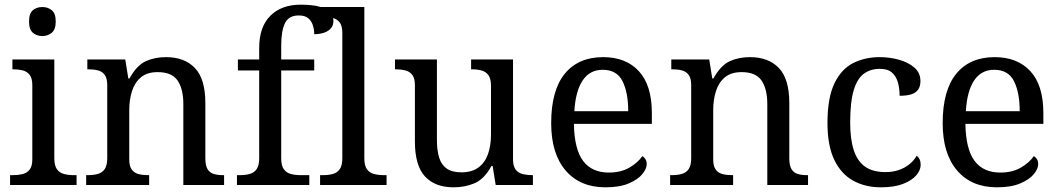

<svg xmlns="http://www.w3.org/2000/svg" viewBox="-20 -790 4526 820"><path d="M23 0V-42H36Q58 -42 76.5 -46.5Q95 -51 106.5 -65.5Q118 -80 118 -109V-426Q118 -456 106.5 -470.5Q95 -485 76.5 -489.5Q58 -494 36 -494H33V-536H212V-114Q212 -83 223 -67.5Q234 -52 253 -47Q272 -42 294 -42H307V0ZM161 -636Q137 -636 120.5 -650Q104 -664 104 -698Q104 -733 120.5 -746.5Q137 -760 161 -760Q184 -760 201 -746.5Q218 -733 218 -698Q218 -664 201 -650Q184 -636 161 -636Z M348 0V-42H356Q379 -42 397.5 -47Q416 -52 427 -67.5Q438 -83 438 -114V-426Q438 -456 427 -470.5Q416 -485 398 -489.5Q380 -494 358 -494H353V-536H515L528 -455H533Q564 -511 602.5 -528.5Q641 -546 689 -546Q768 -546 812.5 -499.5Q857 -453 857 -350V-114Q857 -83 866.5 -67.5Q876 -52 893 -47Q910 -42 932 -42H937V0H763V-345Q763 -410 738.5 -446Q714 -482 653 -482Q608 -482 581.5 -459.5Q555 -437 543.5 -400Q532 -363 532 -320V-109Q532 -80 543 -65.5Q554 -51 572 -46.5Q590 -42 612 -42H617V0Z M992 0V-42H1005Q1028 -42 1046.5 -47Q1065 -52 1076 -67.5Q1087 -83 1087 -114V-489H996V-536H1087V-586Q1087 -675 1134.5 -722.5Q1182 -770 1264 -770Q1316 -770 1346.5 -761Q1377 -752 1390.5 -736.5Q1404 -721 1404 -700Q1404 -682 1393.5 -669.5Q1383 -657 1364.5 -650.5Q1346 -644 1322 -644Q1322 -664 1316 -682.5Q1310 -701 1296 -712.5Q1282 -724 1256 -724Q1213 -724 1197 -691Q1181 -658 1181 -595V-536H1322V-489H1181V-114Q1181 -83 1192 -67.5Q1203 -52 1222 -47Q1241 -42 1263 -42H1301V0Z M1347 0V-42H1360Q1383 -42 1401.5 -47Q1420 -52 1431 -67.5Q1442 -83 1442 -114V-650Q1442 -680 1430.5 -694.5Q1419 -709 1400.5 -713.5Q1382 -718 1360 -718H1347V-760H1536V-114Q1536 -83 1547 -67.5Q1558 -52 1577 -47Q1596 -42 1618 -42H1631V0Z M1917 10Q1838 10 1795 -36.5Q1752 -83 1752 -186V-426Q1752 -456 1740.5 -470.5Q1729 -485 1710.5 -489.5Q1692 -494 1670 -494H1667V-536H1846V-191Q1846 -148 1855.5 -117Q1865 -86 1888 -70Q1911 -54 1951 -54Q1995 -54 2023 -74.5Q2051 -95 2064 -131.5Q2077 -168 2077 -216V-422Q2077 -454 2066 -469Q2055 -484 2036.5 -489Q2018 -494 1995 -494H1992V-536H2171V-109Q2171 -80 2182.5 -65.5Q2194 -51 2212.5 -46.5Q2231 -42 2253 -42H2256V0H2097L2084 -81H2079Q2048 -25 2007 -7.5Q1966 10 1917 10Z M2566 10Q2457 10 2395.5 -62Q2334 -134 2334 -264Q2334 -404 2392 -475Q2450 -546 2556 -546Q2653 -546 2708.5 -486Q2764 -426 2764 -307V-261H2431Q2433 -152 2470.5 -102.5Q2508 -53 2580 -53Q2632 -53 2668.5 -74.5Q2705 -96 2723 -123Q2730 -120 2736 -111Q2742 -102 2742 -89Q2742 -69 2723 -46Q2704 -23 2665 -6.5Q2626 10 2566 10ZM2663 -315Q2663 -395 2638.5 -443.5Q2614 -492 2554 -492Q2499 -492 2468.5 -446.5Q2438 -401 2433 -315Z M2842 0V-42H2850Q2873 -42 2891.5 -47Q2910 -52 2921 -67.5Q2932 -83 2932 -114V-426Q2932 -456 2921 -470.5Q2910 -485 2892 -489.5Q2874 -494 2852 -494H2847V-536H3009L3022 -455H3027Q3058 -511 3096.5 -528.5Q3135 -546 3183 -546Q3262 -546 3306.5 -499.5Q3351 -453 3351 -350V-114Q3351 -83 3360.5 -67.5Q3370 -52 3387 -47Q3404 -42 3426 -42H3431V0H3257V-345Q3257 -410 3232.5 -446Q3208 -482 3147 -482Q3102 -482 3075.5 -459.5Q3049 -437 3037.5 -400Q3026 -363 3026 -320V-109Q3026 -80 3037 -65.5Q3048 -51 3066 -46.5Q3084 -42 3106 -42H3111V0Z M3742 10Q3676 10 3624.5 -18Q3573 -46 3543.5 -106.5Q3514 -167 3514 -265Q3514 -372 3543.5 -433.5Q3573 -495 3623.5 -520.5Q3674 -546 3737 -546Q3779 -546 3819 -535Q3859 -524 3885 -501.5Q3911 -479 3911 -444Q3911 -421 3901 -407Q3891 -393 3871.5 -387Q3852 -381 3822 -381Q3822 -413 3814.5 -439Q3807 -465 3789 -480.5Q3771 -496 3737 -496Q3699 -496 3670.5 -476Q3642 -456 3626.5 -406Q3611 -356 3611 -266Q3611 -195 3626.5 -148Q3642 -101 3675 -78Q3708 -55 3762 -55Q3793 -55 3819 -64Q3845 -73 3864.5 -89Q3884 -105 3895 -125Q3903 -119 3907.5 -109.5Q3912 -100 3912 -86Q3912 -63 3893 -41Q3874 -19 3836.5 -4.5Q3799 10 3742 10Z M4238 10Q4129 10 4067.5 -62Q4006 -134 4006 -264Q4006 -404 4064 -475Q4122 -546 4228 -546Q4325 -546 4380.5 -486Q4436 -426 4436 -307V-261H4103Q4105 -152 4142.5 -102.5Q4180 -53 4252 -53Q4304 -53 4340.5 -74.5Q4377 -96 4395 -123Q4402 -120 4408 -111Q4414 -102 4414 -89Q4414 -69 4395 -46Q4376 -23 4337 -6.5Q4298 10 4238 10ZM4335 -315Q4335 -395 4310.5 -443.5Q4286 -492 4226 -492Q4171 -492 4140.5 -446.5Q4110 -401 4105 -315Z"/></svg>

Font: Noto Serif Hebrew
Style: Regular
Weight: 400
Designer: Monotype Design Team
Foundry: Monotype Imaging Inc.
Version: Version 2.003